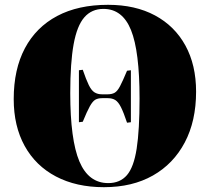

<svg xmlns="http://www.w3.org/2000/svg" viewBox="-20 -764 867 798"><path d="M412 14Q297 14 212.5 -30.5Q128 -75 82.5 -157.5Q37 -240 37 -352Q37 -476 83.5 -563.5Q130 -651 217.5 -697.5Q305 -744 429 -744Q542 -744 624 -700Q706 -656 750.5 -575Q795 -494 795 -383Q795 -261 748 -172Q701 -83 615.5 -34.5Q530 14 412 14ZM430 -3Q479 -3 507.5 -36Q536 -69 548 -146Q560 -223 560 -355Q560 -551 524.5 -639Q489 -727 410 -727Q361 -727 330.5 -692Q300 -657 286 -580Q272 -503 272 -377Q272 -183 310 -93Q348 -3 430 -3ZM308 -256V-472L324 -474Q338 -433 349 -410.5Q360 -388 373 -380Q386 -372 404 -372H427Q445 -372 456.5 -378.5Q468 -385 479 -406Q490 -427 508 -470L524 -472V-256L508 -254Q494 -296 483 -318Q472 -340 459.5 -348Q447 -356 428 -356H405Q387 -356 376 -349.5Q365 -343 353.5 -322.5Q342 -302 324 -258Z"/></svg>

Font: Literata 72pt Black
Style: Regular
Weight: 900
Designer: Latin by Veronika Burian and Jose Scaglione. Greek by Irene Vlachou. Cyrillic by Vera Evstafieva.
Foundry: TypeTogether
Version: Version 3.002